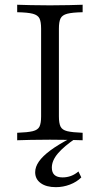

<svg xmlns="http://www.w3.org/2000/svg" viewBox="-20 -591 421 809"><path d="M52.4 0V-31.5Q96.8 -33.1 118.1 -38.3Q139.5 -43.5 146.4 -57.7Q153.2 -71.8 153.2 -100.8V-470.2Q153.2 -499.2 146.4 -513.3Q139.5 -527.4 118.1 -533.1Q96.8 -538.7 52.4 -539.5V-571Q74.2 -570.2 109.7 -569.4Q145.2 -568.5 190.3 -568.5Q233.9 -568.5 270.2 -569.4Q306.5 -570.2 328.2 -571V-539.5Q284.7 -538.7 263.3 -533.1Q241.9 -527.4 235.1 -513.3Q228.2 -499.2 228.2 -470.2V-100.8Q228.2 -71.8 235.1 -57.7Q241.9 -43.5 263.3 -38.3Q284.7 -33.1 328.2 -31.5V0Q306.5 -0.8 270.2 -1.6Q233.9 -2.4 190.3 -2.4Q145.2 -2.4 109.7 -1.6Q74.2 -0.8 52.4 0ZM215.3 197.6Q175 197.6 151.6 180.6Q128.2 163.7 128.2 134.7Q128.2 112.1 144 89.5Q159.7 66.9 192.3 42.7Q225 18.5 275.8 -8.1H299.2Q250 25 224.2 55.2Q198.4 85.5 198.4 115.3Q198.4 156.5 243.5 156.5Q281.5 156.5 310.5 131.5L322.6 156.5Q303.2 175.8 274.6 186.7Q246 197.6 215.3 197.6Z"/></svg>

Font: Playfair 12pt Light
Style: Regular
Weight: 300
Designer: Claus Eggers Sørensen
Foundry: Claus Eggers Sørensen
Version: Version 2.000;gftools[0.9.28]